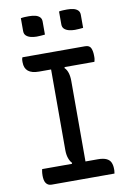

<svg xmlns="http://www.w3.org/2000/svg" viewBox="-98 -971 697 1030"><g transform="rotate(-10 250.0 -455.5)"><path d="M298 -65H213L226 -96Q215 -107 208.5 -126Q202 -145 202 -170Q202 -226 202 -283.5Q202 -341 202 -399.5Q202 -458 202 -516.5Q202 -575 202 -635H287L274 -604Q286 -593 292 -574Q298 -555 298 -530Q298 -474 298 -416.5Q298 -359 298 -300.5Q298 -242 298 -183Q298 -124 298 -65ZM440 0H98Q87 0 79.5 -4Q72 -8 67 -15.5Q62 -23 60 -33.5Q58 -44 58 -56Q58 -63 58.5 -69.5Q59 -76 60 -81.5Q61 -87 62 -91H365Q395 -91 412 -83Q429 -75 435.5 -60Q442 -45 442 -25Q442 -21 442 -16.5Q442 -12 441 -8Q440 -4 440 0ZM62 -700H403Q427 -700 434.5 -683.5Q442 -667 442 -641Q442 -637 442 -633Q442 -629 441.5 -625Q441 -621 440 -617Q439 -613 438 -609H136Q97 -609 77.5 -625Q58 -641 58 -673Q58 -677 58 -681Q58 -685 58.5 -688.5Q59 -692 60 -695Q61 -698 62 -700ZM90 -908Q100 -910 112 -910.5Q124 -911 134 -911Q153 -911 168 -907.5Q183 -904 192.5 -895Q202 -886 202 -870V-799Q192 -798 180 -797Q168 -796 157 -796Q140 -796 124.5 -800Q109 -804 99.5 -813Q90 -822 90 -838ZM298 -908Q308 -910 320 -910.5Q332 -911 342 -911Q361 -911 376 -907.5Q391 -904 400.5 -895Q410 -886 410 -870V-799Q400 -798 388 -797Q376 -796 365 -796Q348 -796 332.5 -800Q317 -804 307.5 -813Q298 -822 298 -838Z"/></g></svg>

Font: Recursive Casual
Style: Regular
Weight: 400
Version: Version 1.047